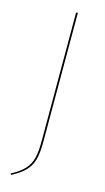

<svg xmlns="http://www.w3.org/2000/svg" viewBox="-121 -721 468 855"><g transform="rotate(15 113.0 -293.0)"><path d="M126 -86Q126 -36 118 -5Q110 26 88.5 49Q67 72 25 94L22 88Q62 67 82.5 44.5Q103 22 110.5 -7.5Q118 -37 118 -86V-680H126Z"/></g></svg>

Font: Fira Sans Compressed Eight
Style: Regular
Weight: 100
Width: 1
Designer: bBox Type GmbH & Carrois Corporate GbR & Edenspiekermann AG
Foundry: bBox Type GmbH & Carrois Corporate GbR & Edenspiekermann AG
Version: Version 4.301